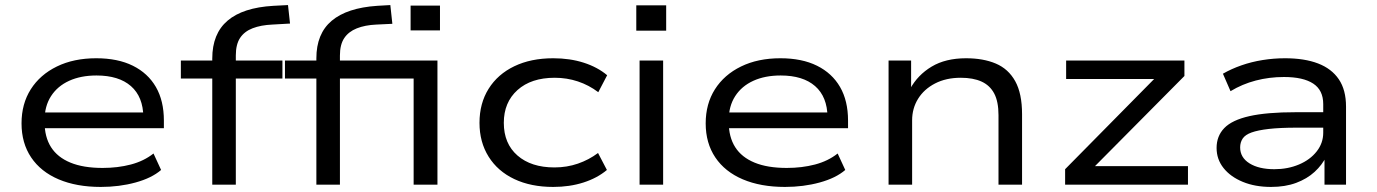

<svg xmlns="http://www.w3.org/2000/svg" viewBox="-20 -729 5435 758"><path d="M378 9Q282 9 211.5 -21Q141 -51 103 -107.5Q65 -164 65 -242Q65 -319 101.5 -376.5Q138 -434 204.5 -466.5Q271 -499 360 -499Q445 -499 504.5 -469.5Q564 -440 595.5 -385.5Q627 -331 627 -253V-223H134V-285H569L546 -267Q545 -347 497 -389Q449 -431 361 -431Q299 -431 253 -410Q207 -389 181.5 -349.5Q156 -310 156 -255V-247Q156 -188 181.5 -148Q207 -108 258 -87Q309 -66 385 -66Q445 -66 496.5 -79.5Q548 -93 586 -123L616 -58Q579 -26 515 -8.5Q451 9 378 9Z M818 0V-419H694V-490H838L818 -470V-498Q818 -596 878.5 -647.5Q939 -699 1059 -706L1117 -709L1125 -636L1055 -632Q1010 -630 977.5 -617.5Q945 -605 928 -579.5Q911 -554 911 -510V-474L890 -490H1095V-419H911V0Z M1229 0V-419H1105V-490H1251L1229 -467V-499Q1229 -596 1289.5 -647Q1350 -698 1469 -706L1521 -709L1529 -635L1466 -632Q1421 -630 1388.5 -617Q1356 -604 1339 -578.5Q1322 -553 1322 -510V-470L1296 -490H1707V0H1613V-419H1322V0ZM1601 -609V-707H1717V-609Z M2164 9Q2076 9 2010.5 -22Q1945 -53 1909 -110.5Q1873 -168 1873 -244Q1873 -321 1909 -378.5Q1945 -436 2010.5 -467.5Q2076 -499 2164 -499Q2230 -499 2284.5 -481.5Q2339 -464 2377 -432L2342 -365Q2305 -393 2261.5 -407.5Q2218 -422 2170 -422Q2077 -422 2023 -373.5Q1969 -325 1969 -244Q1969 -162 2023 -115Q2077 -68 2169 -68Q2218 -68 2261.5 -83Q2305 -98 2341 -125L2376 -58Q2338 -26 2283.5 -8.5Q2229 9 2164 9Z M2492 -608V-708H2610V-608ZM2505 0V-490H2598V0Z M3079 9Q2983 9 2912.5 -21Q2842 -51 2804 -107.5Q2766 -164 2766 -242Q2766 -319 2802.5 -376.5Q2839 -434 2905.5 -466.5Q2972 -499 3061 -499Q3146 -499 3205.5 -469.5Q3265 -440 3296.5 -385.5Q3328 -331 3328 -253V-223H2835V-285H3270L3247 -267Q3246 -347 3198 -389Q3150 -431 3062 -431Q3000 -431 2954 -410Q2908 -389 2882.5 -349.5Q2857 -310 2857 -255V-247Q2857 -188 2882.5 -148Q2908 -108 2959 -87Q3010 -66 3086 -66Q3146 -66 3197.5 -79.5Q3249 -93 3287 -123L3317 -58Q3280 -26 3216 -8.5Q3152 9 3079 9Z M3488 0V-490H3577V-378H3573Q3603 -433 3658 -466Q3713 -499 3794 -499Q3862 -499 3911.5 -478Q3961 -457 3988 -408.5Q4015 -360 4015 -278V0H3922V-274Q3922 -328 3905 -360Q3888 -392 3855 -407Q3822 -422 3773 -422Q3715 -422 3671.5 -399.5Q3628 -377 3604.5 -339Q3581 -301 3581 -254V0Z M4185 0V-61L4566 -447L4569 -417H4189V-490H4656V-429L4274 -44L4271 -73H4670V0Z M4998 9Q4935 9 4886.5 -11Q4838 -31 4810.5 -65.5Q4783 -100 4783 -145Q4783 -192 4813.5 -223.5Q4844 -255 4912.5 -270.5Q4981 -286 5096 -286H5221V-225H5100Q5033 -225 4989.5 -220Q4946 -215 4921 -206Q4896 -197 4886 -182Q4876 -167 4876 -147Q4876 -107 4913 -84Q4950 -61 5011 -61Q5064 -61 5108 -79.5Q5152 -98 5178 -131Q5204 -164 5204 -205V-318Q5204 -373 5164.5 -399Q5125 -425 5049 -425Q4991 -425 4937.5 -411Q4884 -397 4838 -369L4808 -438Q4841 -457 4881 -471Q4921 -485 4965 -492Q5009 -499 5053 -499Q5130 -499 5183.5 -478.5Q5237 -458 5265.5 -416Q5294 -374 5294 -308V0H5209V-112L5217 -113Q5200 -78 5170 -50.5Q5140 -23 5097 -7Q5054 9 4998 9Z"/></svg>

Font: Nunito Sans 10pt Expanded
Style: Regular
Weight: 400
Width: 7
Designer: Vernon Adams
Foundry: Vernon Adams
Version: Version 3.101;gftools[0.9.27]